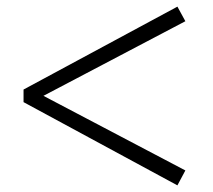

<svg xmlns="http://www.w3.org/2000/svg" viewBox="-20 -655 643 579"><path d="M51 -347 515 -96 539 -141 111 -366 539 -591 515 -635 51 -385Z"/></svg>

Font: Noto Serif KR
Style: Bold
Weight: 700
Designer: Ryoko NISHIZUKA 西塚涼子 (kana & ideographs); Frank Grießhammer (Latin, Greek & Cyrillic); Wenlong ZHANG 张文龙 (bopomofo); San
Foundry: Adobe
Version: Version 2.001;hotconv 1.1.0;makeotfexe 2.6.0